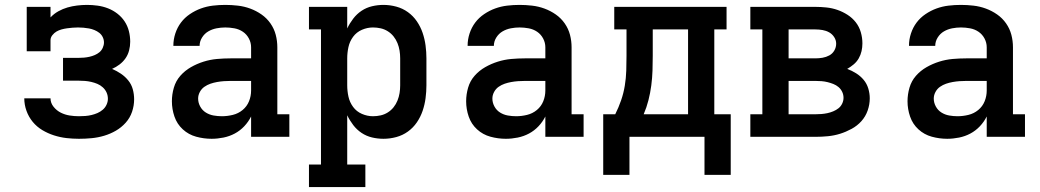

<svg xmlns="http://www.w3.org/2000/svg" viewBox="-20 -558 4240 783"><path d="M302 8Q276 8 250.5 5Q225 2 200 -6Q175 -14 152.5 -27.5Q130 -41 113.5 -61Q97 -81 88 -106Q79 -131 79 -157Q79 -157 79 -157Q79 -157 79 -157H186Q186 -138 198.5 -122.5Q211 -107 228 -98.5Q245 -90 264 -87Q283 -84 302 -84Q315 -84 328 -85Q341 -86 353.5 -89Q366 -92 377.5 -97Q389 -102 399 -110.5Q409 -119 414.5 -131Q420 -143 420 -155Q420 -155 420 -155Q420 -155 420 -155Q420 -155 420 -155Q420 -155 420 -155Q420 -169 414.5 -181Q409 -193 399 -202Q389 -211 377 -216Q365 -221 352 -224Q339 -227 326 -228Q313 -229 300 -229H237V-322H300Q311 -322 322.5 -323Q334 -324 345 -326.5Q356 -329 366.5 -333.5Q377 -338 385.5 -345Q394 -352 399 -363Q404 -374 404 -385Q404 -396 399 -406.5Q394 -417 385 -424Q376 -431 365 -435.5Q354 -440 343 -442Q332 -444 320.5 -445Q309 -446 298 -446Q287 -446 275.5 -445Q264 -444 253 -442.5Q242 -441 231 -438Q220 -435 210.5 -429.5Q201 -424 193.5 -414.5Q186 -405 186 -394V-349H89V-530H186V-487Q200 -502 218 -512Q236 -522 255 -527.5Q274 -533 294.5 -535.5Q315 -538 335 -538Q356 -538 378 -535Q400 -532 420.5 -524Q441 -516 458.5 -502.5Q476 -489 488 -471Q500 -453 505.5 -431.5Q511 -410 511 -388Q511 -370 506.5 -352.5Q502 -335 492 -320.5Q482 -306 467.5 -295Q453 -284 437 -277Q456 -269 473 -257.5Q490 -246 503 -230Q516 -214 521.5 -194Q527 -174 527 -153Q527 -127 518.5 -102Q510 -77 492.5 -57.5Q475 -38 452.5 -25Q430 -12 405 -4.5Q380 3 354 5.5Q328 8 302 8Z M843 8Q811 8 780 -0.5Q749 -9 725.5 -30.5Q702 -52 691.5 -82.5Q681 -113 681 -145Q681 -173 689 -200.5Q697 -228 715.5 -249Q734 -270 758.5 -284Q783 -298 810 -306.5Q837 -315 865 -317.5Q893 -320 921 -320H1004V-365Q1004 -384 995 -401Q986 -418 970.5 -428.5Q955 -439 936 -442.5Q917 -446 899 -446Q881 -446 863 -442.5Q845 -439 829.5 -430Q814 -421 804 -405Q794 -389 794 -371Q794 -371 794 -371Q794 -371 794 -371H687Q687 -371 687 -371.5Q687 -372 687 -372Q687 -397 695 -421.5Q703 -446 718 -466Q733 -486 754.5 -500.5Q776 -515 799.5 -523.5Q823 -532 848 -535Q873 -538 899 -538Q924 -538 950 -535Q976 -532 1000.5 -523Q1025 -514 1046.5 -499Q1068 -484 1083 -462.5Q1098 -441 1104.5 -416Q1111 -391 1111 -365V-92H1160V0H1004V-83Q993 -61 976 -43Q959 -25 937.5 -13.5Q916 -2 891.5 3Q867 8 843 8ZM885 -84Q907 -84 929.5 -89.5Q952 -95 969.5 -109.5Q987 -124 995.5 -145Q1004 -166 1004 -189V-228H921Q907 -228 893 -227Q879 -226 865 -223.5Q851 -221 838 -216.5Q825 -212 813.5 -204Q802 -196 795 -183Q788 -170 788 -156Q788 -139 796.5 -123.5Q805 -108 819.5 -99Q834 -90 851 -87Q868 -84 885 -84Z M1240 205V113H1289V-438H1240V-530H1396V-442Q1406 -463 1420.5 -482Q1435 -501 1454.5 -514Q1474 -527 1497 -532.5Q1520 -538 1544 -538Q1570 -538 1596 -531Q1622 -524 1643.5 -508.5Q1665 -493 1680 -471Q1695 -449 1703.5 -424Q1712 -399 1715.5 -372.5Q1719 -346 1719 -320V-210Q1719 -184 1715.5 -157.5Q1712 -131 1703.5 -106Q1695 -81 1680 -59Q1665 -37 1643.5 -21.5Q1622 -6 1596 1Q1570 8 1544 8Q1520 8 1497 2.5Q1474 -3 1454.5 -16Q1435 -29 1420.5 -48Q1406 -67 1396 -88V113H1470V205ZM1501 -84Q1517 -84 1532.5 -87.5Q1548 -91 1561.5 -99.5Q1575 -108 1585 -120.5Q1595 -133 1601 -148Q1607 -163 1609.5 -178.5Q1612 -194 1612 -210V-320Q1612 -336 1609.5 -351.5Q1607 -367 1601 -382Q1595 -397 1585 -409.5Q1575 -422 1561.5 -430.5Q1548 -439 1532.5 -442.5Q1517 -446 1501 -446Q1478 -446 1456 -436.5Q1434 -427 1420 -408Q1406 -389 1401 -366Q1396 -343 1396 -320V-210Q1396 -187 1401 -164Q1406 -141 1420 -122Q1434 -103 1456 -93.5Q1478 -84 1501 -84Z M2043 8Q2011 8 1980 -0.5Q1949 -9 1925.5 -30.5Q1902 -52 1891.5 -82.5Q1881 -113 1881 -145Q1881 -173 1889 -200.5Q1897 -228 1915.5 -249Q1934 -270 1958.5 -284Q1983 -298 2010 -306.5Q2037 -315 2065 -317.5Q2093 -320 2121 -320H2204V-365Q2204 -384 2195 -401Q2186 -418 2170.5 -428.5Q2155 -439 2136 -442.5Q2117 -446 2099 -446Q2081 -446 2063 -442.5Q2045 -439 2029.5 -430Q2014 -421 2004 -405Q1994 -389 1994 -371Q1994 -371 1994 -371Q1994 -371 1994 -371H1887Q1887 -371 1887 -371.5Q1887 -372 1887 -372Q1887 -397 1895 -421.5Q1903 -446 1918 -466Q1933 -486 1954.5 -500.5Q1976 -515 1999.5 -523.5Q2023 -532 2048 -535Q2073 -538 2099 -538Q2124 -538 2150 -535Q2176 -532 2200.5 -523Q2225 -514 2246.5 -499Q2268 -484 2283 -462.5Q2298 -441 2304.5 -416Q2311 -391 2311 -365V-92H2360V0H2204V-83Q2193 -61 2176 -43Q2159 -25 2137.5 -13.5Q2116 -2 2091.5 3Q2067 8 2043 8ZM2085 -84Q2107 -84 2129.5 -89.5Q2152 -95 2169.5 -109.5Q2187 -124 2195.5 -145Q2204 -166 2204 -189V-228H2121Q2107 -228 2093 -227Q2079 -226 2065 -223.5Q2051 -221 2038 -216.5Q2025 -212 2013.5 -204Q2002 -196 1995 -183Q1988 -170 1988 -156Q1988 -139 1996.5 -123.5Q2005 -108 2019.5 -99Q2034 -90 2051 -87Q2068 -84 2085 -84Z M2440 155V-92H2489Q2503 -120 2513 -149Q2523 -178 2528 -208.5Q2533 -239 2534 -270Q2535 -301 2535 -331V-438H2485V-530H2943V-438H2893V-92H2960V155H2853V0H2547V155ZM2605 -92H2786V-438H2642V-331Q2642 -301 2641 -270.5Q2640 -240 2636 -209.5Q2632 -179 2624.5 -149.5Q2617 -120 2605 -92Z M3040 0V-92H3089V-438H3040V-530H3305Q3328 -530 3351 -527.5Q3374 -525 3395.5 -517.5Q3417 -510 3436.5 -497.5Q3456 -485 3470 -467Q3484 -449 3490.5 -426.5Q3497 -404 3497 -381Q3497 -365 3493.5 -349.5Q3490 -334 3482 -320Q3474 -306 3461.5 -295.5Q3449 -285 3435 -277Q3454 -270 3471.5 -259Q3489 -248 3502 -232.5Q3515 -217 3521 -197Q3527 -177 3527 -157Q3527 -132 3518.5 -107.5Q3510 -83 3493 -64Q3476 -45 3453 -32.5Q3430 -20 3406 -12.5Q3382 -5 3356.5 -2.5Q3331 0 3305 0ZM3196 -320H3305Q3320 -320 3334.5 -322.5Q3349 -325 3362 -332Q3375 -339 3382.5 -352Q3390 -365 3390 -380Q3390 -394 3382 -406.5Q3374 -419 3361.5 -426Q3349 -433 3334.5 -435.5Q3320 -438 3305 -438H3196ZM3196 -92H3305Q3318 -92 3330 -93Q3342 -94 3354 -96.5Q3366 -99 3378 -104Q3390 -109 3399.5 -116.5Q3409 -124 3414.5 -135.5Q3420 -147 3420 -159Q3420 -172 3414.5 -183.5Q3409 -195 3399.5 -203Q3390 -211 3378.5 -215.5Q3367 -220 3355 -223Q3343 -226 3330.5 -227Q3318 -228 3305 -228H3196Z M3843 8Q3811 8 3780 -0.5Q3749 -9 3725.5 -30.5Q3702 -52 3691.5 -82.5Q3681 -113 3681 -145Q3681 -173 3689 -200.5Q3697 -228 3715.5 -249Q3734 -270 3758.5 -284Q3783 -298 3810 -306.5Q3837 -315 3865 -317.5Q3893 -320 3921 -320H4004V-365Q4004 -384 3995 -401Q3986 -418 3970.5 -428.5Q3955 -439 3936 -442.5Q3917 -446 3899 -446Q3881 -446 3863 -442.5Q3845 -439 3829.5 -430Q3814 -421 3804 -405Q3794 -389 3794 -371Q3794 -371 3794 -371Q3794 -371 3794 -371H3687Q3687 -371 3687 -371.5Q3687 -372 3687 -372Q3687 -397 3695 -421.5Q3703 -446 3718 -466Q3733 -486 3754.5 -500.5Q3776 -515 3799.5 -523.5Q3823 -532 3848 -535Q3873 -538 3899 -538Q3924 -538 3950 -535Q3976 -532 4000.5 -523Q4025 -514 4046.5 -499Q4068 -484 4083 -462.5Q4098 -441 4104.5 -416Q4111 -391 4111 -365V-92H4160V0H4004V-83Q3993 -61 3976 -43Q3959 -25 3937.5 -13.5Q3916 -2 3891.5 3Q3867 8 3843 8ZM3885 -84Q3907 -84 3929.5 -89.5Q3952 -95 3969.5 -109.5Q3987 -124 3995.5 -145Q4004 -166 4004 -189V-228H3921Q3907 -228 3893 -227Q3879 -226 3865 -223.5Q3851 -221 3838 -216.5Q3825 -212 3813.5 -204Q3802 -196 3795 -183Q3788 -170 3788 -156Q3788 -139 3796.5 -123.5Q3805 -108 3819.5 -99Q3834 -90 3851 -87Q3868 -84 3885 -84Z"/></svg>

Font: Iosevka Curly Slab SmBdEx
Style: Regular
Weight: 600
Width: 7
Monospace: yes
Designer: Belleve Invis
Foundry: Belleve Invis
Version: Version 11.1.0; ttfautohint (v1.8.3)